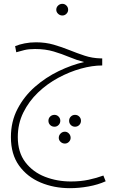

<svg xmlns="http://www.w3.org/2000/svg" viewBox="-20 -589 622 1003"><path d="M345 394Q262 394 192 364.5Q122 335 79.5 276Q37 217 37 127Q37 46 71.5 -20Q106 -86 162.5 -135.5Q219 -185 286.5 -217.5Q354 -250 419 -265Q380 -275 342 -291Q304 -307 260.5 -320Q217 -333 163 -333Q130 -333 107.5 -327.5Q85 -322 65 -316L59 -348Q81 -357 109 -362.5Q137 -368 168 -368Q218 -368 261 -355.5Q304 -343 343.5 -327Q383 -311 422.5 -298Q462 -285 506 -284H514V-247Q462 -247 402.5 -230.5Q343 -214 284.5 -182.5Q226 -151 178.5 -105.5Q131 -60 102 -1.5Q73 57 73 127Q73 207 112.5 258.5Q152 310 215 334.5Q278 359 350 359Q401 359 443 350Q485 341 520 328L532 358Q492 376 442.5 385Q393 394 345 394ZM265 73Q251 73 242 64Q233 55 233 42Q233 29 242 20Q251 11 265 11Q277 11 286 20Q295 29 295 42Q295 55 286 64Q277 73 265 73ZM372 73Q359 73 350 64Q341 55 341 42Q341 29 350 20Q359 11 372 11Q385 11 394 20Q403 29 403 42Q403 55 394 64Q385 73 372 73ZM319 161Q306 161 296.5 152Q287 143 287 131Q287 118 296.5 108.5Q306 99 319 99Q331 99 340 108.5Q349 118 349 131Q349 143 340 152Q331 161 319 161ZM306 -508Q293 -508 283.5 -517Q274 -526 274 -538Q274 -551 283.5 -560Q293 -569 306 -569Q318 -569 327 -560Q336 -551 336 -538Q336 -526 327 -517Q318 -508 306 -508Z"/></svg>

Font: Noto Sans Arabic SemCond ExtLt
Style: Regular
Weight: 200
Width: 4
Designer: Monotype Design Team, Nadine Chahine, Nizar Qandah and Khaled Hosny
Foundry: Monotype Imaging Inc.
Version: Version 2.012; ttfautohint (v1.8.4.7-5d5b)